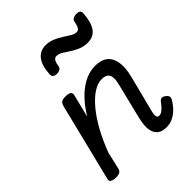

<svg xmlns="http://www.w3.org/2000/svg" viewBox="-223 -940 1092 1092"><g transform="rotate(-45 323.0 -393.5)"><path d="M482 16Q447 16 428.5 1.5Q410 -13 404 -35.5Q398 -58 400.5 -85Q403 -112 410 -139L461 -346Q468 -373 467.5 -394Q467 -415 454.5 -427Q442 -439 413 -439Q381 -439 345.5 -416Q310 -393 274 -350Q238 -307 205 -247Q172 -187 145 -115L121 -11Q118 2 107.5 8.5Q97 15 74 15Q57 15 43.5 8Q30 1 36 -16L152 -484Q158 -503 167.5 -509Q177 -515 197 -515Q226 -515 235 -506Q244 -497 238 -479L205 -346Q231 -389 259.5 -421.5Q288 -454 318.5 -476Q349 -498 379.5 -508.5Q410 -519 441 -519Q489 -519 516.5 -497Q544 -475 551 -432.5Q558 -390 542 -327L486 -107Q482 -90 482 -80Q482 -70 486.5 -65Q491 -60 499 -60Q510 -60 520 -66.5Q530 -73 540.5 -84.5Q551 -96 562 -111Q569 -120 577.5 -122Q586 -124 599 -116Q614 -106 617 -96.5Q620 -87 615 -77Q605 -58 586.5 -36.5Q568 -15 541.5 0.5Q515 16 482 16ZM255 -640Q223 -640 224 -668Q228 -735 254 -768Q280 -801 324 -801Q354 -801 380 -790Q406 -779 428 -764.5Q450 -750 468.5 -739Q487 -728 504 -728Q515 -728 523 -740Q531 -752 535 -777Q539 -803 576 -803Q593 -803 599.5 -796.5Q606 -790 605 -776Q601 -711 577 -676Q553 -641 505 -641Q474 -641 448 -652Q422 -663 400.5 -677.5Q379 -692 360.5 -703Q342 -714 325 -714Q312 -714 304 -702Q296 -690 293 -665Q291 -653 281.5 -646.5Q272 -640 255 -640Z"/></g></svg>

Font: Playwrite DE SAS
Style: Regular
Weight: 400
Designer: Veronika Burian, José Scaglione
Foundry: TypeTogether
Version: Version 1.002